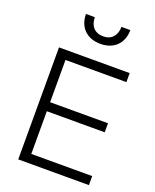

<svg xmlns="http://www.w3.org/2000/svg" viewBox="-178 -1099 969 1200"><g transform="rotate(20 306.5 -499.5)"><path d="M329 -854C422 -854 476 -914 476 -999H417C417 -942 385 -904 329 -904C272 -904 240 -942 240 -999H181C181 -914 235 -854 329 -854ZM564 0V-60H159V-344H544V-404H159V-685H564V-745H94V0Z"/></g></svg>

Font: Plus Jakarta Sans Light
Style: Regular
Weight: 300
Designer: Gumpita Rahayu
Foundry: Tokotype
Version: Version 2.071;gftools[0.9.30]